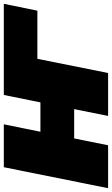

<svg xmlns="http://www.w3.org/2000/svg" viewBox="188 -777 587 1007"><g transform="rotate(-90 481.5 -273.5)"><path d="M108 -547H333L294 -355H448L487 -547H712L602 0H377L413 -178H259L223 0H-2ZM487 -547H965L929 -371H674L602 0H377Z"/></g></svg>

Font: Argentum Sans Black
Style: Italic
Weight: 900
Italic angle: -11°
Designer: Julieta Ulanovsky (font), Cristiano Sobral (main changes and remaster)
Foundry: Julieta Ulanovsky (font), Cristiano Sobral (main changes and remaster)
Version: Version 2.007;June 15, 2022;FontCreator 14.0.0.2814 64-bit; 